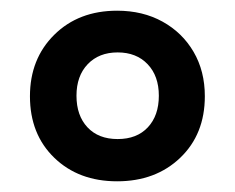

<svg xmlns="http://www.w3.org/2000/svg" viewBox="-20 -746 440 359"><path d="M199 -407Q127 -407 81.5 -451Q36 -495 36 -566Q36 -636 81.5 -681Q127 -726 199 -726Q247 -726 284 -705.5Q321 -685 342 -649Q363 -613 363 -566Q363 -495 317 -451Q271 -407 199 -407ZM200 -486Q236 -486 256.5 -508Q277 -530 277 -567Q277 -604 256 -626Q235 -648 200 -648Q165 -648 144 -626Q123 -604 123 -567Q123 -530 143.5 -508Q164 -486 200 -486Z"/></svg>

Font: Noto Serif Lao ExtraBold
Style: Regular
Weight: 800
Designer: Monotype Design Team
Foundry: Monotype Imaging Inc.
Version: Version 2.003; ttfautohint (v1.8.4.7-5d5b)